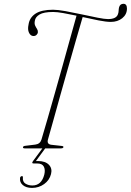

<svg xmlns="http://www.w3.org/2000/svg" viewBox="-20 -762 672 986"><path d="M226 -44.5Q220 -21.5 243.5 -18.5L297 -12.5Q307.5 -11.5 305.5 -5.5Q303.5 0 292 0H108Q97 0 98 -6Q98.5 -12.5 112.5 -13.5L161.5 -19.5Q186 -22.5 193 -45.5Q206 -89 223.8 -150.5Q241.5 -212 261.5 -282.8Q281.5 -353.5 301.8 -425.8Q322 -498 340.2 -564Q358.5 -630 373 -681.5Q337 -689 305 -694.8Q273 -700.5 253 -700.5Q204.5 -700.5 183 -687.5Q161.5 -674.5 159 -655.5Q156 -641 160.2 -631.2Q164.5 -621.5 169.8 -613.8Q175 -606 174.5 -597Q174 -589 167.5 -582.8Q161 -576.5 150.5 -577Q136.5 -578 128.8 -594.2Q121 -610.5 126.5 -635.5Q131.5 -671.5 162.2 -691.8Q193 -712 252.5 -712Q276.5 -712 316.5 -704.8Q356.5 -697.5 400.5 -688Q444.5 -678.5 481 -671.2Q517.5 -664 534.5 -664Q577 -664 585.5 -688.5Q589 -697.5 589.2 -707Q589.5 -716.5 591.5 -724.5Q596.5 -742.5 614 -742.5Q632 -742.5 632 -717.5Q631.5 -687.5 607.8 -668.5Q584 -649.5 549 -649.5Q525.5 -649.5 486.2 -657.2Q447 -665 404.5 -674.5Q389.5 -623 370.2 -556.2Q351 -489.5 330.5 -417Q310 -344.5 290.2 -274.2Q270.5 -204 254 -144.2Q237.5 -84.5 226 -44.5ZM199.5 -2.5H214L164.5 65H175Q213 65 231.2 84.2Q249.5 103.5 242 132Q234 163.5 206.8 183.2Q179.5 203 144.5 203Q114.5 203 97.2 188.5Q80 174 83 151Q85 143.5 92 142.5Q98.5 142 97.5 149.5Q95.5 171.5 110.8 181Q126 190.5 146.5 190.5Q193 190.5 207.5 134.5Q213.5 109.5 205 93.5Q196.5 77.5 171.5 77.5H153Q140 77.5 150 64.5Z"/></svg>

Font: Fraunces 72pt Thin
Style: Italic
Weight: 100
Italic angle: -16°
Version: Version 1.000;[b76b70a41]